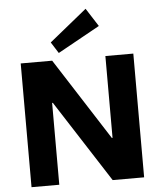

<svg xmlns="http://www.w3.org/2000/svg" viewBox="-63 -1029 903 1082"><g transform="rotate(-5 389.0 -487.5)"><path d="M708 -700V0H530L232 -463H228V0H71V-700H249L546 -237H550V-700ZM528 -872 290 -740 250 -803 462 -975Z"/></g></svg>

Font: Pathway Extreme
Style: Bold
Weight: 700
Designer: Eduardo Rodriguez Tunni
Foundry: Eduardo Rodriguez Tunni
Version: Version 1.001;gftools[0.9.26]